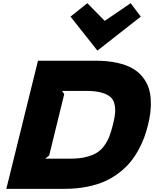

<svg xmlns="http://www.w3.org/2000/svg" viewBox="-20 -1194 980 1214"><path d="M693.8 -404.8Q704.6 -446.8 707.5 -476.6Q710.4 -506.3 704.1 -534.9Q697.8 -563.5 678.2 -580.8Q658.7 -598.1 621.3 -608.6Q584 -619.1 527.8 -619.1H372.1L386.2 -599.1L291 -210.9L266.1 -190.9H426.8Q481.9 -190.9 523.4 -201.2Q564.9 -211.4 592.3 -228.3Q619.6 -245.1 639.9 -273.7Q660.2 -302.2 671.6 -332Q683.1 -361.8 693.8 -404.8ZM390.1 0H20L220.2 -810.1H585Q661.1 -810.1 720.5 -796.9Q779.8 -783.7 818.1 -761.5Q856.4 -739.3 882.1 -706.8Q907.7 -674.3 919.4 -639.6Q931.2 -605 933.3 -563.2Q935.5 -521.5 930.9 -483.9Q926.3 -446.3 916 -404.8Q905.8 -363.3 892.1 -325.7Q878.4 -288.1 855.7 -246.3Q833 -204.6 804.7 -169.9Q776.4 -135.3 735.1 -103Q693.8 -70.8 645 -48.6Q596.2 -26.4 530.8 -13.2Q465.3 0 390.1 0ZM806.2 -1173.8 870.1 -1088.9 597.2 -875H595.2L425.8 -1088.9L532.2 -1173.8L642.1 -1062Z"/></svg>

Font: Sinkin Sans 900 X Black Italic
Style: Regular
Weight: 950
Italic angle: -112°
Designer: Keith Bates
Foundry: K-Type
Version: Sinkin Sans (version 1.0)  by Keith Bates   •   © 2014   www